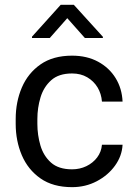

<svg xmlns="http://www.w3.org/2000/svg" viewBox="-20 -770 563 800"><path d="M280.3 -64.5Q312.5 -64.5 339.8 -77.6Q367.2 -90.8 384.8 -114Q402.3 -137.2 404.8 -167H490.7Q488.3 -120.1 459.2 -79.8Q430.2 -39.6 383.3 -14.9Q336.4 9.8 280.3 9.8Q200.7 9.8 148.7 -26.6Q96.7 -63 71 -123Q45.4 -183.1 45.4 -253.9V-274.4Q45.4 -345.2 71 -405.3Q96.7 -465.3 148.9 -501.7Q201.2 -538.1 280.3 -538.1Q342.3 -538.1 388.7 -512.9Q435.1 -487.8 461.7 -444.6Q488.3 -401.4 490.7 -346.7H404.8Q402.3 -379.4 386.5 -405.8Q370.6 -432.1 343.5 -448Q316.4 -463.9 280.3 -463.9Q224.6 -463.9 193.1 -435.5Q161.6 -407.2 148.7 -363.8Q135.7 -320.3 135.7 -274.4V-253.9Q135.7 -207.5 148.4 -164.1Q161.1 -120.6 192.6 -92.5Q224.1 -64.5 280.3 -64.5ZM287.6 -750 408.7 -616.7V-611.8H333.5L260.3 -694.3L187.5 -611.8H113.3V-617.2L232.9 -750Z"/></svg>

Font: Vazirmatn
Style: Regular
Weight: 400
Designer: Saber Rastikerdar
Foundry: Saber Rastikerdar
Version: Version 33.003;September 2, 2022;FontCreator 14.0.0.2862 64-